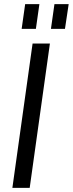

<svg xmlns="http://www.w3.org/2000/svg" viewBox="-20 -911 353 931"><path d="M222 -700 124 0H40L138 -700ZM171 -891 154 -771H85L102 -891ZM313 -891 295 -771H227L244 -891Z"/></svg>

Font: Pathway Extreme SemiCondensed
Style: Italic
Weight: 400
Width: 4
Italic angle: -8°
Version: Version 1.001;gftools[0.9.26]